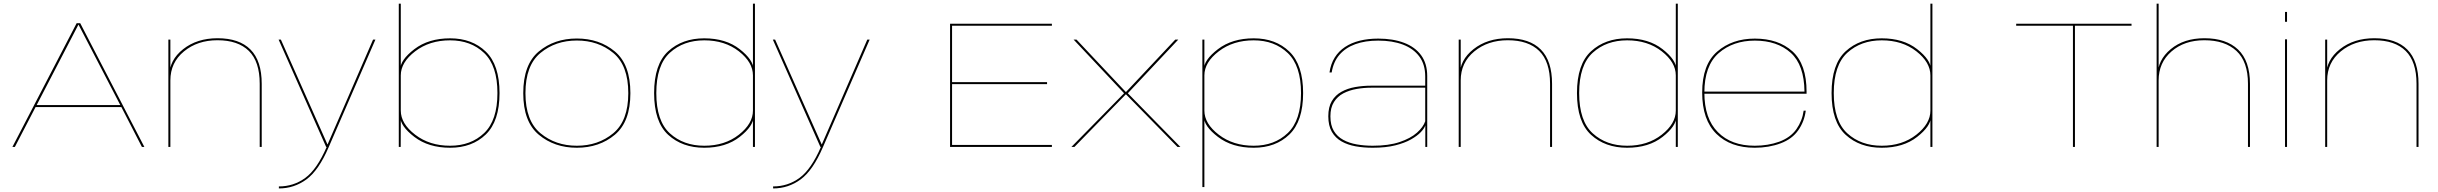

<svg xmlns="http://www.w3.org/2000/svg" viewBox="-20 -805 13358 1052"><path d="M48 0H61.5L175 -218.5H645L757.5 0H771L419.5 -678H400ZM181 -229.5 409.5 -669.5H410.5L639 -229.5Z M902.5 0H913.5V-412.5V-588H902.5ZM1403 0H1414V-345.5Q1414 -471.5 1352.5 -533.5Q1291 -595.5 1172 -595.5Q1059.5 -595.5 983.8 -535.8Q908 -476 908 -391L913.5 -364.5Q913.5 -462 987.8 -523.2Q1062 -584.5 1171.5 -584.5Q1284 -584.5 1343.5 -526Q1403 -467.5 1403 -346Z M1767 0H1781.5L2037 -588H2024L1775 -14H1774L1519 -588H1506.5ZM1508 227.5Q1591.5 227.5 1659 178Q1726.5 128.5 1781.5 0H1770Q1717 122.5 1653 169.5Q1589 216.5 1508 216.5Z M2165 0H2175.5L2176 -145.5V-785H2165ZM2446.5 4.5Q2566.5 4.5 2641.8 -68.2Q2717 -141 2717 -295Q2717 -449.5 2641.8 -522.2Q2566.5 -595 2446.5 -595Q2328 -595 2250.5 -535.8Q2173 -476.5 2173 -424.5L2176 -392Q2176 -463.5 2254.8 -523.8Q2333.5 -584 2446 -584Q2560 -584 2632.8 -514.5Q2705.5 -445 2705.5 -295Q2705.5 -145.5 2632.8 -76Q2560 -6.5 2446 -6.5Q2333.5 -6.5 2254.8 -67Q2176 -127.5 2176 -199L2173 -166Q2173 -114 2250.5 -54.8Q2328 4.5 2446.5 4.5Z M3140.5 4.5Q3264 4.5 3349 -66.8Q3434 -138 3434 -294.5Q3434 -452 3349 -523Q3264 -594 3140.5 -594Q3017.5 -594 2932.2 -523Q2847 -452 2847 -294.5Q2847 -138 2932.2 -66.8Q3017.5 4.5 3140.5 4.5ZM3140.5 -6.5Q3024 -6.5 2941.5 -74.8Q2859 -143 2859 -294.5Q2859 -447 2941.5 -515Q3024 -583 3140.5 -583Q3257.5 -583 3340 -515Q3422.5 -447 3422.5 -294.5Q3422.5 -143 3340 -74.8Q3257.5 -6.5 3140.5 -6.5Z M4105.5 0H4116.5V-785H4105.5V-146.5ZM3838.5 4.5Q3957 4.5 4032.8 -54.8Q4108.5 -114 4108.5 -166L4105.5 -199Q4105.5 -127.5 4028.5 -67Q3951.5 -6.5 3839 -6.5Q3725 -6.5 3650.5 -74.2Q3576 -142 3576 -295Q3576 -448.5 3650.5 -516.2Q3725 -584 3839 -584Q3951.5 -584 4028.5 -523.8Q4105.5 -463.5 4105.5 -392L4108.5 -424.5Q4108.5 -476.5 4032.8 -535.8Q3957 -595 3838.5 -595Q3718.5 -595 3641.2 -524.2Q3564 -453.5 3564 -295Q3564 -137 3641.2 -66.2Q3718.5 4.5 3838.5 4.5Z M4475 0H4489.5L4745 -588H4732L4483 -14H4482L4227 -588H4214.5ZM4216 227.5Q4299.5 227.5 4367 178Q4434.5 128.5 4489.5 0H4478Q4425 122.5 4361 169.5Q4297 216.5 4216 216.5Z M5185.5 0H5743.5V-11H5196.5V-344H5717V-355H5196.5V-664H5743.5V-675H5185.5Z M5850.5 0H5867L6149 -288.5L6431.5 0H6447.5L6159.5 -294L6436 -588H6419.5L6149 -300.5L5878.5 -588H5862.5L6139 -294Z M6568 220H6579V-448V-588H6568ZM6849.5 4.5Q6969.5 4.5 7044.8 -68.2Q7120 -141 7120 -295Q7120 -449.5 7044.8 -522.2Q6969.5 -595 6849.5 -595Q6731 -595 6653.5 -535.8Q6576 -476.5 6576 -424.5L6579 -392Q6579 -463.5 6657.8 -523.8Q6736.5 -584 6849 -584Q6963 -584 7035.8 -514.5Q7108.5 -445 7108.5 -295Q7108.5 -145.5 7035.8 -76Q6963 -6.5 6849 -6.5Q6736.5 -6.5 6657.8 -67Q6579 -127.5 6579 -199L6576 -166Q6576 -114 6653.5 -54.8Q6731 4.5 6849.5 4.5Z M7501 4.5Q7573 4.5 7624.8 -8.5Q7676.5 -21.5 7711.2 -41.2Q7746 -61 7765.2 -81.5Q7784.5 -102 7789.5 -118V0H7800V-388Q7800 -456.5 7766.8 -502Q7733.5 -547.5 7673 -570.5Q7612.5 -593.5 7531.5 -593.5Q7476 -593.5 7430 -582Q7384 -570.5 7349.5 -547.5Q7315 -524.5 7293.2 -489.8Q7271.5 -455 7264.5 -408H7276.5Q7286 -466.5 7319.2 -505Q7352.5 -543.5 7406.2 -563Q7460 -582.5 7531.5 -582.5Q7609.5 -582.5 7667.2 -560.5Q7725 -538.5 7757 -495Q7789 -451.5 7789 -386.5V-335.5H7492.5Q7447.5 -335.5 7405.2 -328Q7363 -320.5 7329.8 -302Q7296.5 -283.5 7277.2 -251Q7258 -218.5 7258 -168Q7258 -116 7277.5 -82.5Q7297 -49 7330.8 -30Q7364.5 -11 7408.2 -3.2Q7452 4.5 7501 4.5ZM7501 -6.5Q7455.5 -6.5 7414 -13.8Q7372.5 -21 7339.8 -38.8Q7307 -56.5 7288.2 -87.8Q7269.5 -119 7269.5 -168Q7269.5 -215 7289 -246Q7308.5 -277 7340.8 -293.8Q7373 -310.5 7412.8 -317.5Q7452.5 -324.5 7493.5 -324.5H7789V-140.5Q7778.5 -109 7743.8 -78Q7709 -47 7649 -26.8Q7589 -6.5 7501 -6.5Z M7972.5 0H7983.5V-412.5V-588H7972.5ZM8473 0H8484V-345.5Q8484 -471.5 8422.5 -533.5Q8361 -595.5 8242 -595.5Q8129.5 -595.5 8053.8 -535.8Q7978 -476 7978 -391L7983.5 -364.5Q7983.5 -462 8057.8 -523.2Q8132 -584.5 8241.5 -584.5Q8354 -584.5 8413.5 -526Q8473 -467.5 8473 -346Z M9162 0H9173V-785H9162V-146.5ZM8895 4.5Q9013.5 4.5 9089.2 -54.8Q9165 -114 9165 -166L9162 -199Q9162 -127.5 9085 -67Q9008 -6.5 8895.5 -6.5Q8781.5 -6.5 8707 -74.2Q8632.5 -142 8632.5 -295Q8632.5 -448.5 8707 -516.2Q8781.5 -584 8895.5 -584Q9008 -584 9085 -523.8Q9162 -463.5 9162 -392L9165 -424.5Q9165 -476.5 9089.2 -535.8Q9013.5 -595 8895 -595Q8775 -595 8697.8 -524.2Q8620.5 -453.5 8620.5 -295Q8620.5 -137 8697.8 -66.2Q8775 4.5 8895 4.5Z M9594.5 4.5V-6.5Q9466 -6.5 9392.5 -81Q9318.5 -155 9318.5 -297.5Q9318.5 -445 9397 -514Q9476 -582.5 9595 -582.5Q9717.5 -582.5 9792 -515.5Q9865.5 -449 9867 -303H9313V-291.5H9878.5Q9878.5 -297.5 9878.5 -302Q9878.5 -453 9801.5 -523.5Q9723.5 -593.5 9595 -593.5Q9471 -593.5 9389 -522.5Q9306.5 -451.5 9306.5 -298Q9306.5 -148.5 9384.5 -71.5Q9462 4.5 9594.5 4.5ZM9594.5 -6.5V4.5Q9672 4.5 9736 -19.5Q9800 -43.5 9833.5 -92Q9866.5 -139.5 9874 -198.5H9862.5Q9855 -143.5 9823 -97.5Q9790.5 -51.5 9728.5 -28.5Q9667 -6.5 9594.5 -6.5Z M10557 0H10568V-785H10557V-146.5ZM10290 4.5Q10408.5 4.5 10484.2 -54.8Q10560 -114 10560 -166L10557 -199Q10557 -127.5 10480 -67Q10403 -6.5 10290.5 -6.5Q10176.5 -6.5 10102 -74.2Q10027.5 -142 10027.5 -295Q10027.5 -448.5 10102 -516.2Q10176.5 -584 10290.5 -584Q10403 -584 10480 -523.8Q10557 -463.5 10557 -392L10560 -424.5Q10560 -476.5 10484.2 -535.8Q10408.5 -595 10290 -595Q10170 -595 10092.8 -524.2Q10015.5 -453.5 10015.5 -295Q10015.5 -137 10092.8 -66.2Q10170 4.5 10290 4.5Z M11338 0H11349V-664H11659V-675H11027V-664H11338Z M11796.5 0H11807.5V-785H11796.5ZM12297 0H12308V-345.5Q12308 -471.5 12242.8 -533.5Q12177.5 -595.5 12058.5 -595.5Q11946 -595.5 11874 -535.8Q11802 -476 11802 -391L11807.5 -364.5Q11807.5 -462 11878 -523.2Q11948.5 -584.5 12058 -584.5Q12170.5 -584.5 12233.8 -526Q12297 -467.5 12297 -346Z M12500 0H12511V-589.5H12500ZM12500 -739.5V-685.5H12511V-739.5Z M12720 0H12731V-412.5V-588H12720ZM13220.5 0H13231.5V-345.5Q13231.5 -471.5 13170 -533.5Q13108.5 -595.5 12989.5 -595.5Q12877 -595.5 12801.2 -535.8Q12725.5 -476 12725.5 -391L12731 -364.5Q12731 -462 12805.2 -523.2Q12879.5 -584.5 12989 -584.5Q13101.5 -584.5 13161 -526Q13220.5 -467.5 13220.5 -346Z"/></svg>

Font: Anybody Expanded Thin
Style: Regular
Weight: 250
Width: 7
Version: Version 1.113;gftools[0.9.25]